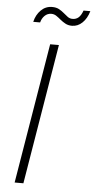

<svg xmlns="http://www.w3.org/2000/svg" viewBox="-61 -956 489 992"><g transform="rotate(5 183.5 -460.0)"><path d="M220.2 -727.5 99.6 0H54.2L174.8 -727.5ZM278.3 -832.5Q258.8 -832.5 244.1 -840.6Q229.5 -848.6 217.5 -858.6Q205.6 -868.7 193.8 -876.7Q182.1 -884.8 167.5 -884.8Q147.5 -884.8 133.1 -870.8Q118.7 -856.9 113.3 -835.4H77.6Q86.4 -872.6 110.6 -896.5Q134.8 -920.4 168.5 -920.4Q189.9 -920.4 204.6 -912.4Q219.2 -904.3 230.7 -894.3Q242.2 -884.3 253.2 -876.2Q264.2 -868.2 278.3 -868.2Q296.9 -868.2 309.6 -879.4Q322.3 -890.6 331.5 -916H366.7Q355.5 -877.4 332 -855Q308.6 -832.5 278.3 -832.5Z"/></g></svg>

Font: Inter 18pt ExtraLight
Style: Italic
Weight: 250
Italic angle: -9.3988°
Designer: Rasmus Andersson
Foundry: rsms
Version: Version 4.001;git-66647c0bb